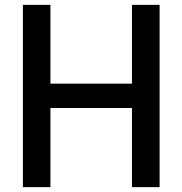

<svg xmlns="http://www.w3.org/2000/svg" viewBox="-20 -770 750 790"><path d="M74.2 0V-750H187.5V-425.8H522.9V-750H636.7V0H522.9V-325.7H187.5V0Z"/></svg>

Font: Spartan MB SemBd
Style: Regular
Weight: 600
Designer: Matt Bailey, Mirko Velimirovic
Foundry: Matt Bailey
Version: Version 1.005